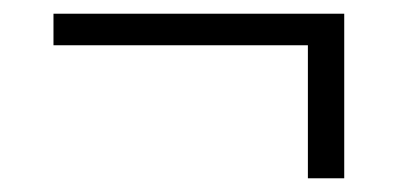

<svg xmlns="http://www.w3.org/2000/svg" viewBox="-20 -348 580 280"><path d="M482 -88H429V-282H58V-328H482Z"/></svg>

Font: IBM Plex Sans Condensed Light
Style: Regular
Weight: 300
Width: 3
Designer: Mike Abbink, Paul van der Laan, Pieter van Rosmalen
Foundry: Bold Monday
Version: Version 3.201